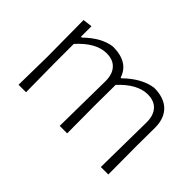

<svg xmlns="http://www.w3.org/2000/svg" viewBox="-75 -702 944 944"><g transform="rotate(45 397.0 -230.5)"><path d="M139 -457V-384H145Q216 -453 285 -461Q393 -461 419 -380H424Q497 -451 571 -461Q640 -461 676.5 -425.5Q713 -390 713 -325L712 -197L713 0H661L665 -315Q665 -363 641 -389.5Q617 -416 572 -416Q500 -416 427 -337V-325L426 -197L427 0H375L379 -315Q379 -363 355 -389.5Q331 -416 286 -416Q213 -416 139 -334V-198L141 0H89L92 -195L90 -451Z"/></g></svg>

Font: Alegreya Sans Light
Style: Regular
Weight: 300
Designer: Juan Pablo del Peral
Foundry: Huerta Tipografica
Version: Version 2.007